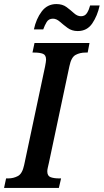

<svg xmlns="http://www.w3.org/2000/svg" viewBox="-38 -926 511 946"><path d="M-18 0 -8 -47H3Q28 -47 50 -58.5Q72 -70 81 -113L184 -598Q189 -624 189 -632Q189 -655 173.5 -661Q158 -667 132 -667H122L132 -714H403L394 -667H383Q356 -667 334.5 -655.5Q313 -644 304 -600L203 -124Q200 -111 197.5 -100Q195 -89 195 -82Q195 -59 211.5 -53Q228 -47 253 -47H263L252 0ZM345 -773Q316 -773 295 -788.5Q274 -804 257 -819Q240 -834 223 -834Q202 -834 192 -817.5Q182 -801 175 -781H129Q140 -833 167.5 -869.5Q195 -906 240 -906Q270 -906 290 -891Q310 -876 326.5 -861Q343 -846 361 -846Q381 -846 391 -862.5Q401 -879 406 -899H453Q442 -848 416.5 -810.5Q391 -773 345 -773Z"/></svg>

Font: Noto Serif ExtraCondensed SemiBold
Style: Italic
Weight: 600
Width: 2
Italic angle: -12°
Designer: Monotype Design Team
Foundry: Monotype Imaging Inc.
Version: Version 2.013